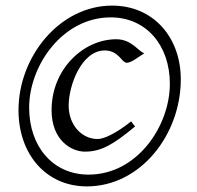

<svg xmlns="http://www.w3.org/2000/svg" viewBox="-20 -650 704 685"><path d="M164 -257C164 -149 235 -109 283 -109C340 -109 383 -133 462 -199C457 -205 454 -208 448 -217C395 -175 352 -154 328 -154C272 -154 225 -204 225 -273C225 -346 271 -470 354 -470C377 -470 393 -460 405 -448L420 -432C425 -428 429 -426 432 -426C439 -426 449 -430 460 -437L495 -460C474 -466 450 -510 395 -510C278 -510 164 -404 164 -257ZM296 -27C169 -27 84 -127 84 -266C84 -416 203 -588 375 -588C502 -588 586 -488 586 -351C586 -201 470 -27 296 -27ZM380 -630C192 -630 46 -447 46 -257C46 -100 144 15 290 15C481 15 625 -169 625 -367C625 -517 527 -630 380 -630Z"/></svg>

Font: Temporarium
Style: Italic
Weight: 400
Italic angle: -7°
Version: Version 1.1